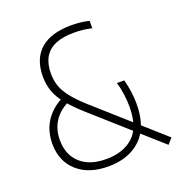

<svg xmlns="http://www.w3.org/2000/svg" viewBox="-114 -699 752 804"><g transform="rotate(-20 262.0 -297.0)"><path d="M502 8 223 -240Q178 -280 152.2 -312Q126.5 -344 115.8 -374.5Q105 -405 105 -440Q105 -519 152 -560.5Q199 -602 291 -602Q310.5 -602 330.5 -599.8Q350.5 -597.5 369 -593V-560Q345 -565.5 326.5 -567.2Q308 -569 290 -569Q239.5 -569 206.5 -554.8Q173.5 -540.5 157.2 -511.8Q141 -483 141 -440Q141 -410.5 150 -384.5Q159 -358.5 181.5 -330Q204 -301.5 245 -265L524 -17ZM235 7Q147.5 7 96.8 -39Q46 -85 46 -162Q46 -199.5 58 -230.8Q70 -262 93 -286.5Q116 -311 149 -328L166 -303Q124 -281.5 102.5 -246.8Q81 -212 81 -166Q81 -122.5 99.5 -91Q118 -59.5 152.8 -42.2Q187.5 -25 237 -25Q313 -25 358 -65.5Q403 -106 403 -199Q403 -224.5 399.2 -253.2Q395.5 -282 387 -309H420Q427.5 -282 431.2 -253.5Q435 -225 435 -200Q435 -96 380.8 -44.5Q326.5 7 235 7Z"/></g></svg>

Font: Encode Sans SC Condensed Thin
Style: Regular
Weight: 100
Width: 3
Designer: Multiple Designers
Foundry: Impallari Type
Version: Version 3.002